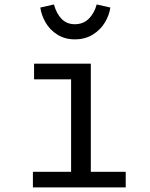

<svg xmlns="http://www.w3.org/2000/svg" viewBox="-20 -818 655 838"><path d="M128.7 -540H376.4V-68.2H528.7V0H123.6V-68.2H290.3V-471.8H128.7ZM155.9 -785.1 215.4 -798.5Q226.7 -757.9 249.2 -735.1Q271.8 -712.3 306.7 -712.3Q342.6 -712.3 366.7 -735.4Q390.8 -758.5 402.1 -798.5L461.5 -785.1Q456.9 -751.8 437.7 -719.7Q418.5 -687.7 384.9 -666.9Q351.3 -646.2 306.7 -646.2Q263.1 -646.2 230.3 -666.9Q197.4 -687.7 179 -719.7Q160.5 -751.8 155.9 -785.1Z"/></svg>

Font: Fira Code
Style: Regular
Weight: 400
Designer: Carrois Corporate, Edenspiekermann AG, Nikita Prokopov
Foundry: Carrois Corporate, Edenspiekermann AG, Nikita Prokopov
Version: Version 5.002